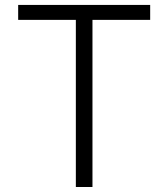

<svg xmlns="http://www.w3.org/2000/svg" viewBox="-20 -747 672 767"><path d="M52.6 -667.6V-727.3H579.9V-667.6H349.4V0H283V-667.6Z"/></svg>

Font: Inter UI Light
Style: Regular
Weight: 300
Designer: Rasmus Andersson
Foundry: rsms
Version: 3.2;8d6f07862